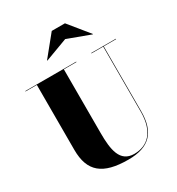

<svg xmlns="http://www.w3.org/2000/svg" viewBox="-235 -1164 1220 1323"><g transform="rotate(-30 375.0 -502.0)"><path d="M432 -922.5 613 -855.5 615 -857.5 485 -1017.5H380L250 -857.5L252 -855.5ZM15 -750V-746.5H105V-230C105 -57 192 15 395 15C563 15 637 -65 637 -230V-746.5H735.5V-750H539.5V-746.5H633V-230C633 -65.5 553.5 1 450 1C336 1 320 -108 320 -240V-746.5H420V-750Z"/></g></svg>

Font: Bodoni* 48pt Fatface
Style: Regular
Weight: 900
Version: Version 2.3